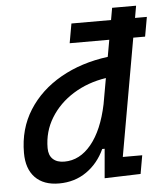

<svg xmlns="http://www.w3.org/2000/svg" viewBox="-53 -779 722 837"><g transform="rotate(-5 308.0 -360.5)"><path d="M468.8 -732.4H573.7L564.5 -679.7H616.2L601.1 -594.7H549.3L458.5 -80.6H543.5L529.3 0L371.6 4.9L382.8 -123H372.1Q344.2 -62 292.5 -25.9Q240.7 10.3 171.9 10.3Q104.5 10.3 67.6 -27.8Q30.8 -65.9 30.8 -135.3Q30.8 -240.7 82.3 -322Q133.8 -403.3 224.1 -454.6Q314.5 -505.9 431.2 -521L444.3 -594.7H271L286.1 -679.7H459.5ZM395 -316.9 415 -429.7Q335 -417.5 271.7 -378.2Q208.5 -338.9 171.9 -279.3Q135.3 -219.7 135.3 -147.5Q135.3 -116.2 153.1 -99.4Q170.9 -82.5 203.6 -82.5Q271 -82.5 321.3 -143.8Q371.6 -205.1 395 -316.9Z"/></g></svg>

Font: Cascadia Mono
Style: Italic
Weight: 400
Italic angle: -10°
Monospace: yes
Designer: Aaron Bell
Foundry: Saja Typeworks
Version: Version 2404.023; ttfautohint (v1.8.4)